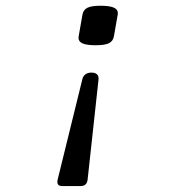

<svg xmlns="http://www.w3.org/2000/svg" viewBox="-20 -476 640 665"><path d="M252 -344.7Q252 -348.1 252.4 -350.1L265.6 -425.3Q268.6 -441.9 282.5 -449Q296.4 -456.1 328.1 -456.1Q358.4 -456.1 373.3 -450Q388.2 -443.8 388.2 -430.2Q388.2 -427.2 387.7 -425.3L374.5 -350.1Q371.6 -333.5 357.4 -326.4Q343.3 -319.3 311.5 -319.3Q281.2 -319.3 266.6 -325.4Q252 -331.5 252 -344.7ZM178.7 154.3Q178.7 149.9 180.2 144L265.1 -201.2Q267.6 -212.4 275.9 -218.5Q284.2 -224.6 296.9 -224.6Q309.6 -224.6 315.9 -218.5Q322.3 -212.4 321.3 -201.2L283.7 144Q281.7 168.5 259.3 168.5H195.8Q178.7 168.5 178.7 154.3Z"/></svg>

Font: Courier Prime Sans
Style: Italic
Weight: 400
Italic angle: -10°
Designer: Alan Dague-Greene
Foundry: Quote-Unquote Apps
Version: Version 3.020